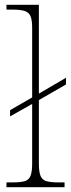

<svg xmlns="http://www.w3.org/2000/svg" viewBox="-20 -780 296 800"><path d="M7 0V-20H32Q65 -20 82.5 -25Q100 -30 107 -47Q114 -64 114 -98V-347L22 -295V-321L114 -374V-664Q114 -697 107 -713Q100 -729 82 -734.5Q64 -740 32 -740H7V-760H142V-390L255 -456V-428L142 -363V-98Q142 -64 149 -47Q156 -30 174 -25Q192 -20 224 -20H249V0Z"/></svg>

Font: Noto Serif Bengali Thin
Style: Regular
Weight: 250
Version: Version 2.003